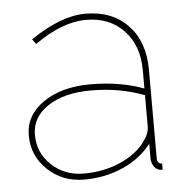

<svg xmlns="http://www.w3.org/2000/svg" viewBox="-44 -570 612 624"><g transform="rotate(-5 262.0 -258.5)"><path d="M39.1 -148.9Q39.1 -214.4 98.9 -255.6Q158.7 -296.9 252.9 -296.9Q349.1 -296.9 426.8 -268.1V-327.1Q426.8 -408.2 380.1 -457.5Q333.5 -506.8 256.8 -506.8Q179.7 -506.8 88.9 -442.9L77.1 -459Q176.8 -526.9 256.8 -526.9Q343.8 -526.9 395.3 -472.9Q446.8 -418.9 446.8 -327.1V-40Q446.8 -20 462.9 -20V0Q452.1 0 449.2 -2Q439.5 -5.4 433.1 -16.4Q426.8 -27.3 426.8 -40V-87.9Q391.1 -41.5 333 -15.9Q274.9 9.8 207 9.8Q136.2 9.8 87.6 -36.1Q39.1 -82 39.1 -148.9ZM412.1 -102.1Q426.8 -123.5 426.8 -143.1V-246.1Q347.2 -276.9 252.9 -276.9Q165.5 -276.9 112.3 -241.7Q59.1 -206.5 59.1 -148.9Q59.1 -90.3 101.8 -50Q144.5 -9.8 207 -9.8Q273.4 -9.8 329.1 -34.9Q384.8 -60.1 412.1 -102.1Z"/></g></svg>

Font: Rawline Thin
Style: Regular
Weight: 250
Designer: Matt McInerney, Pablo Impallari, Rodrigo Fuenzalida
Foundry: Matt McInerney, Pablo Impallari, Rodrigo Fuenzalida
Version: Version 4.020;PS 004.020;hotconv 1.0.88;makeotf.lib2.5.64775